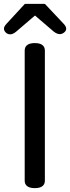

<svg xmlns="http://www.w3.org/2000/svg" viewBox="-32 -931 359 985"><path d="M188.5 21.5Q175.8 34.2 146.5 34.2Q117.2 34.2 104.5 21.5Q94.7 11.7 94.7 -3.9V-671.9Q94.7 -687.5 104.5 -697.3Q117.2 -710 146.5 -710Q175.8 -710 188.5 -697.3Q198.2 -687.5 198.2 -671.9V-3.9Q198.2 11.7 188.5 21.5ZM1 -808.6 94.7 -910.2Q96.7 -911.1 98.6 -911.1H195.3Q197.3 -911.1 199.2 -910.2L294.9 -808.6Q307.6 -794.9 307.6 -784.2Q307.6 -771.5 294.9 -762.7Q285.2 -755.9 274.4 -755.9Q260.7 -755.9 244.1 -768.6L148.4 -850.6H146.5L50.8 -768.6Q34.2 -754.9 20.5 -754.9Q6.8 -754.9 -2.4 -764.2Q-11.7 -773.4 -11.7 -784.2Q-11.7 -794.9 1 -808.6Z"/></svg>

Font: TaiwanPearl
Style: Regular
Weight: 400
Version: Version 2.102